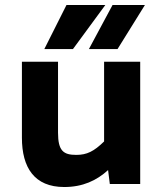

<svg xmlns="http://www.w3.org/2000/svg" viewBox="-20 -739 656 771"><path d="M238 12C312 12 368 -14 414 -56L421 0H543V-491H398V-171C357 -131 329 -117 286 -117C235 -117 213 -133 213 -206V-491H68V-186C68 -66 118 12 238 12ZM273 -542 403 -719H247L158 -542ZM452 -542 562 -719H432L337 -542Z"/></svg>

Font: Falling Sky
Style: Bd+
Weight: 400
Designer: Paul D. Hunt
Foundry: Adobe Systems Incorporated
Version: Version 1.02